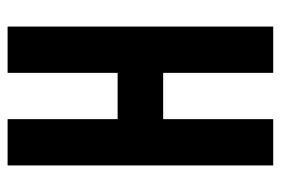

<svg xmlns="http://www.w3.org/2000/svg" viewBox="-137 -603 740 506"><g transform="rotate(90 233.0 -350.0)"><path d="M294 -290H172V0H50V-700H172V-410H294V-700H416V0H294Z"/></g></svg>

Font: Tschichold
Style: Bold
Weight: 700
Designer: Peter Wiegel
Foundry: Peter Wiegel
Version: Version 1.000; ttfautohint (v1.3)